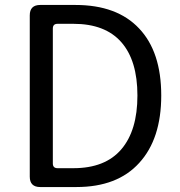

<svg xmlns="http://www.w3.org/2000/svg" viewBox="-20 -754 727 774"><path d="M142 0Q100 0 100 -42V-692Q100 -734 142 -734H284Q452 -734 541 -639Q630 -545 630 -369Q630 -194 541 -97Q453 0 288 0ZM193 -95Q193 -76 212 -76H276Q404 -76 469 -152Q534 -228 534 -369Q534 -510 469 -584Q404 -658 276 -658H212Q193 -658 193 -639Z"/></svg>

Font: Swei Gothic CJK TC Regular
Style: Regular
Weight: 400
Version: Version 2.129